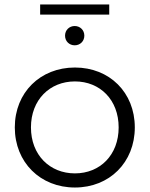

<svg xmlns="http://www.w3.org/2000/svg" viewBox="-20 -831 667 856"><path d="M159 -766H467V-811H159ZM313 -629C337 -629 356 -647 356 -672C356 -697 337 -715 313 -715C289 -715 270 -697 270 -672C270 -647 289 -629 313 -629ZM314 5C468 5 581 -107 581 -263C581 -419 468 -530 314 -530C160 -530 46 -419 46 -263C46 -107 160 5 314 5ZM314 -58C202 -58 118 -140 118 -263C118 -386 202 -468 314 -468C426 -468 509 -386 509 -263C509 -140 426 -58 314 -58Z"/></svg>

Font: Talent
Style: Regular
Weight: 400
Designer: Mike Powis
Version: Version 1.001;hotconv 1.0.109;makeotfexe 2.5.65596